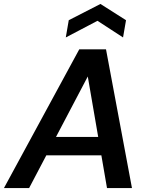

<svg xmlns="http://www.w3.org/2000/svg" viewBox="-40 -949 756 969"><path d="M-20 0 360 -700H495L626 0H500L403 -563L107 0ZM113 -165 161 -258H524L539 -165ZM292 -760 307 -847 467 -929 596 -847 581 -760 452 -844Z"/></svg>

Font: DM Sans SemiBold
Style: Italic
Weight: 600
Italic angle: -10°
Designer: Colophon Foundry, Jonny Pinhorn
Foundry: Colophon Foundry
Version: Version 4.004;gftools[0.9.30]